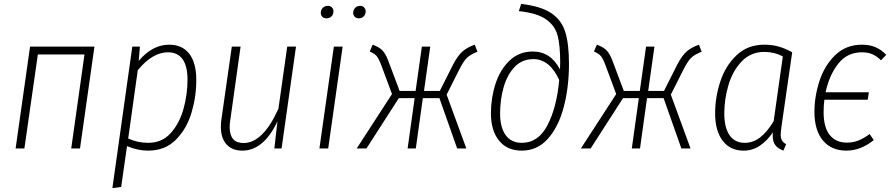

<svg xmlns="http://www.w3.org/2000/svg" viewBox="-20 -761 4565 984"><path d="M345 0 413 -482H174L105 0H60L134 -522H464L390 0Z M658 -522H697L691 -449Q761 -532 847 -532Q914 -532 950 -485.5Q986 -439 986 -351Q986 -266 961.5 -183.5Q937 -101 881.5 -45Q826 11 739 11Q686 11 631 -12L601 197L556 203ZM941 -352Q941 -423 915.5 -458Q890 -493 841 -493Q761 -493 686 -401L637 -51Q686 -29 740 -29Q811 -29 856 -80Q901 -131 921 -205Q941 -279 941 -352Z M1112 -111Q1112 -132 1114 -144L1168 -522H1213L1160 -144Q1157 -126 1157 -110Q1157 -28 1228 -28Q1328 -28 1407 -204L1452 -522H1497L1423 0H1386L1402 -139Q1331 11 1222 11Q1170 11 1141 -21Q1112 -53 1112 -111Z M1736 -522 1662 0H1617L1691 -522ZM1624 -695Q1624 -710 1634 -720.5Q1644 -731 1660 -731Q1673 -731 1681 -723Q1689 -715 1689 -703Q1689 -687 1679 -677Q1669 -667 1653 -667Q1640 -667 1632 -675Q1624 -683 1624 -695ZM1790 -695Q1790 -710 1800 -720.5Q1810 -731 1825 -731Q1838 -731 1846 -723Q1854 -715 1854 -703Q1854 -687 1844 -677Q1834 -667 1819 -667Q1806 -667 1798 -675Q1790 -683 1790 -695Z M2427 -496Q2392 -482 2374.5 -466Q2357 -450 2334 -405L2269 -276L2370 0H2323L2232 -258H2147L2111 0H2069L2105 -258H2024L1858 0H1808L1989 -279L1934 -427Q1921 -461 1910.5 -473.5Q1900 -486 1875 -497L1890 -532Q1923 -520 1939.5 -503Q1956 -486 1969 -452L2028 -295H2110L2142 -522H2185L2153 -295H2234L2303 -432Q2327 -477 2350.5 -497.5Q2374 -518 2413 -532Z M2496 -180Q2496 -259 2519.5 -331.5Q2543 -404 2591.5 -450.5Q2640 -497 2711 -497Q2802 -497 2850 -405L2851 -441Q2851 -529 2837.5 -579.5Q2824 -630 2778.5 -662Q2733 -694 2639 -704L2651 -741Q2753 -729 2805.5 -693.5Q2858 -658 2877 -597Q2896 -536 2896 -434Q2896 -315 2869.5 -213.5Q2843 -112 2788.5 -50.5Q2734 11 2654 11Q2579 11 2537.5 -40.5Q2496 -92 2496 -180ZM2846 -351Q2797 -458 2714 -458Q2655 -458 2617 -417.5Q2579 -377 2561 -313.5Q2543 -250 2543 -179Q2543 -108 2571.5 -68.5Q2600 -29 2654 -29Q2739 -29 2786 -119.5Q2833 -210 2846 -351Z M3576 -496Q3541 -482 3523.5 -466Q3506 -450 3483 -405L3418 -276L3519 0H3472L3381 -258H3296L3260 0H3218L3254 -258H3173L3007 0H2957L3138 -279L3083 -427Q3070 -461 3059.5 -473.5Q3049 -486 3024 -497L3039 -532Q3072 -520 3088.5 -503Q3105 -486 3118 -452L3177 -295H3259L3291 -522H3334L3302 -295H3383L3452 -432Q3476 -477 3499.5 -497.5Q3523 -518 3562 -532Z M4040 -493 3985 -112Q3981 -80 3981 -71Q3981 -53 3987.5 -41.5Q3994 -30 4009 -22L3995 11Q3968 1 3954 -16.5Q3940 -34 3940 -68L3941 -83Q3912 -40 3874.5 -14.5Q3837 11 3791 11Q3722 11 3683.5 -40Q3645 -91 3645 -180Q3645 -262 3671.5 -343Q3698 -424 3755 -478Q3812 -532 3897 -532Q3938 -532 3972 -522Q4006 -512 4040 -493ZM3692 -180Q3692 -107 3719 -68Q3746 -29 3797 -29Q3840 -29 3876 -57Q3912 -85 3945 -140L3992 -472Q3948 -495 3897 -495Q3828 -495 3781.5 -446.5Q3735 -398 3713.5 -325.5Q3692 -253 3692 -180Z M4211 -288H4433L4427 -250H4205Q4201 -221 4201 -186Q4201 -108 4232.5 -69Q4264 -30 4320 -30Q4352 -30 4379.5 -41Q4407 -52 4437 -74L4458 -43Q4391 11 4318 11Q4241 11 4197.5 -41Q4154 -93 4154 -188Q4154 -267 4180 -346.5Q4206 -426 4261 -479Q4316 -532 4398 -532Q4436 -532 4466 -519.5Q4496 -507 4522 -480L4495 -452Q4474 -473 4451 -483Q4428 -493 4397 -493Q4322 -493 4276 -434.5Q4230 -376 4211 -288Z"/></svg>

Font: Fira Sans Condensed ExtraLight
Style: Italic
Weight: 275
Width: 3
Italic angle: -8°
Designer: Carrois Corporate & Edenspiekermann AG
Foundry: Carrois Corporate GbR & Edenspiekermann AG
Version: Version 4.203